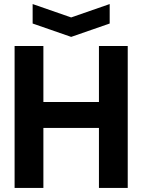

<svg xmlns="http://www.w3.org/2000/svg" viewBox="-20 -927 702 947"><path d="M52 0V-700H194V-424H468V-700H610V0H468V-296H194V0ZM521 -907V-811L331 -745L141 -811V-907L331 -841Z"/></svg>

Font: Tektur SemiBold
Style: Regular
Weight: 600
Designer: Adam Jagosz
Foundry: Adam Jagosz
Version: Version 1.005;gftools[0.9.30]